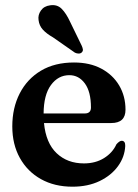

<svg xmlns="http://www.w3.org/2000/svg" viewBox="-20 -710 532 742"><path d="M465 -286Q465 -234.5 410 -234.5H150Q157.5 -157 199 -117.8Q240.5 -78.5 304.5 -78.5Q349 -78.5 382 -99Q415 -119.5 430 -152.5Q442 -166 450.5 -166Q464.5 -165.5 464 -146Q462 -103.5 436 -67.8Q410 -32 364.8 -10.2Q319.5 11.5 260 11.5Q190.5 11.5 138.2 -17.8Q86 -47 56.8 -99.5Q27.5 -152 27.5 -221.5Q27.5 -293 56.2 -349Q85 -405 138.2 -436.8Q191.5 -468.5 266 -468.5Q327 -468.5 371.5 -444.8Q416 -421 440.5 -379.8Q465 -338.5 465 -286ZM248 -419.5Q205 -419.5 177 -381.5Q149 -343.5 148.5 -271.5H307.5Q331.5 -271.5 331.5 -294.5Q331.5 -355.5 308 -387.5Q284.5 -419.5 248 -419.5ZM250.5 -626.5 295.5 -534Q299 -526.5 300.2 -519.8Q301.5 -513 296 -507.5Q291.5 -503 284 -503Q276.5 -503 269.5 -506.5L185 -565.5Q159.5 -580 145.5 -595.5Q131.5 -611 129 -632.5Q126 -652 138 -669.2Q150 -686.5 174 -689.5Q201 -693.5 218.5 -675.8Q236 -658 250.5 -626.5Z"/></svg>

Font: Fraunces 72pt S050 SemiBold
Style: Regular
Weight: 600
Version: Version 1.000; ttfautohint (v1.8.3)